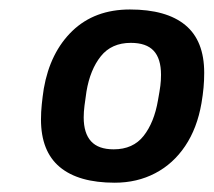

<svg xmlns="http://www.w3.org/2000/svg" viewBox="-20 -719 455 409"><path d="M224.4 -329.8Q147.3 -329.8 107.3 -363.2Q67.3 -396.7 67.3 -464.5Q67.3 -480.7 69 -496.8Q70.6 -512.9 73.3 -530.3Q86.8 -607.5 134.2 -653.2Q181.7 -698.8 256.7 -698.8Q334.5 -698.8 374.7 -665.6Q415 -632.5 415 -563.8Q415 -547.7 413.6 -532.4Q412.2 -517.1 409.2 -499.3Q400 -445.9 374.5 -408Q349.1 -370.1 310.6 -350Q272.1 -329.8 224.4 -329.8ZM222.1 -400.9Q263.5 -400.9 286 -429.6Q308.5 -458.3 316.5 -505.3Q320.2 -525.5 321.6 -536.5Q323 -547.4 323 -559.6Q323 -594.2 307.3 -610.9Q291.7 -627.7 258.7 -627.7Q217.6 -627.7 194.8 -599.2Q172 -570.7 164.2 -524.1Q161.6 -507.6 160 -494Q158.3 -480.5 158.3 -469Q158.3 -435.2 174 -418Q189.6 -400.9 222.1 -400.9Z"/></svg>

Font: Archivo Variable SemiBold
Style: Italic
Weight: 600
Italic angle: -10°
Designer: Hector Gatti
Foundry: Omnibus-Type
Version: Version 2.001